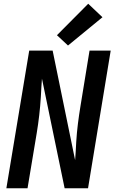

<svg xmlns="http://www.w3.org/2000/svg" viewBox="-20 -1005 616 1025"><path d="M14 0H127L176 -294Q184 -342 189.5 -390.5Q195 -439 198 -487L201 -542Q202 -553 202.5 -563.5Q203 -574 204 -585L325 0H450L571 -735H458L410 -441Q402 -393 396 -345Q390 -297 387 -248L384 -193Q383 -182 382.5 -171.5Q382 -161 381 -150L261 -735H136ZM343 -762 527 -913 451 -985 284 -817Z"/></svg>

Font: Iosevka Sparkle Semibold
Style: Italic
Weight: 600
Italic angle: -9°
Designer: Belleve Invis
Foundry: Belleve Invis
Version: Version 4.5.0; ttfautohint (v1.8.3)